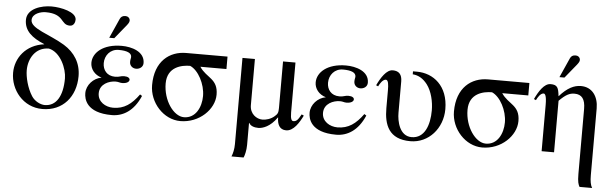

<svg xmlns="http://www.w3.org/2000/svg" viewBox="-53 -879 4144 1292"><g transform="rotate(5 2019.0 -233.0)"><path d="M221 -425C98 -409 29 -316 29 -216C29 -102 115 10 246 10C384 10 470 -93 470 -231C470 -320 426 -388 353 -433C251 -495 122 -522 122 -580C122 -625 181 -641 212 -641C342 -641 316 -565 382 -565C408 -565 417 -591 417 -608C417 -660 313 -683 248 -683C181 -683 84 -655 84 -578C84 -505 136 -461 221 -426ZM380 -208C380 -89 337 -18 260 -18C231 -18 192 -37 171 -69C136 -123 119 -196 119 -241C119 -319 164 -399 255 -399C335 -382 380 -273 380 -208Z M653 -507H687L753 -588C769 -607 780 -621 780 -633C780 -653 763 -662 750 -662C729 -662 719 -654 712 -639ZM893 -145C844 -77 794 -40 720 -40C668 -40 615 -71 615 -129C615 -192 678 -217 722 -217C743 -217 749 -211 766 -211C798 -211 814 -224 814 -237C814 -248 802 -258 776 -258C751 -258 745 -249 715 -249C659 -249 631 -288 631 -334C631 -386 667 -431 724 -431C780 -431 811 -418 811 -391C811 -381 807 -376 807 -357C807 -332 827 -315 851 -315C873 -315 898 -329 898 -357C898 -435 809 -460 742 -460C616 -460 548 -397 548 -329C548 -287 577 -249 625 -235C570 -226 525 -176 525 -122C525 -83 542 10 715 10C790 10 862 -31 907 -136Z M1457 -366V-450H1178C1066 -450 968 -377 968 -215C968 -97 1064 10 1178 10C1306 10 1406 -89 1406 -188C1406 -297 1328 -294 1281 -366ZM1316 -171C1316 -96 1279 -18 1200 -18C1130 -18 1058 -119 1058 -234C1058 -346 1154 -366 1212 -366C1268 -342 1316 -252 1316 -171Z M1988 -106C1966 -65 1955 -56 1936 -56C1925 -56 1916 -67 1916 -113V-450H1832V-136C1832 -102 1826 -94 1809 -79C1784 -56 1749 -48 1728 -48C1687 -48 1642 -80 1642 -138V-450H1558V132C1558 166 1551 196 1542 217H1624C1631 202 1640 167 1640 131V-18H1642C1652 2 1678 10 1705 10C1734 10 1785 -6 1830 -71H1832C1832 -27 1847 10 1893 10C1943 10 1980 -52 2003 -99Z M2408 -145C2359 -77 2309 -40 2235 -40C2183 -40 2130 -71 2130 -129C2130 -192 2193 -217 2237 -217C2258 -217 2264 -211 2281 -211C2313 -211 2329 -224 2329 -237C2329 -248 2317 -258 2291 -258C2266 -258 2260 -249 2230 -249C2174 -249 2146 -288 2146 -334C2146 -386 2182 -431 2239 -431C2295 -431 2326 -418 2326 -391C2326 -381 2322 -376 2322 -357C2322 -332 2342 -315 2366 -315C2388 -315 2413 -329 2413 -357C2413 -435 2324 -460 2257 -460C2131 -460 2063 -397 2063 -329C2063 -287 2092 -249 2140 -235C2085 -226 2040 -176 2040 -122C2040 -83 2057 10 2230 10C2305 10 2377 -31 2422 -136Z M2709 -460V-440C2748 -437 2780 -418 2808 -382C2843 -336 2858 -266 2858 -209C2858 -109 2825 -18 2738 -18C2656 -18 2636 -117 2636 -174V-385C2636 -432 2615 -455 2573 -455C2531 -455 2495 -398 2470 -345L2484 -339C2493 -358 2512 -388 2532 -388C2549 -388 2552 -356 2552 -318V-198C2552 -85 2586 10 2732 10C2855 10 2948 -95 2948 -225C2948 -382 2847 -460 2736 -460Z M3496 -366V-450H3217C3105 -450 3007 -377 3007 -215C3007 -97 3103 10 3217 10C3345 10 3445 -89 3445 -188C3445 -297 3367 -294 3320 -366ZM3355 -171C3355 -96 3318 -18 3239 -18C3169 -18 3097 -119 3097 -234C3097 -346 3193 -366 3251 -366C3307 -342 3355 -252 3355 -171Z M3694 -507H3728L3794 -588C3810 -607 3821 -621 3821 -633C3821 -653 3804 -662 3791 -662C3770 -662 3760 -654 3753 -639ZM3978 217C3967 199 3962 171 3962 132V-319C3962 -400 3920 -460 3844 -460C3798 -460 3752 -438 3700 -379H3699C3693 -436 3685 -455 3639 -455C3596 -455 3561 -398 3536 -345L3550 -339C3559 -358 3577 -388 3598 -388C3606 -388 3618 -379 3618 -313V0H3702V-348C3746 -392 3772 -405 3805 -405C3855 -405 3878 -374 3878 -308V131C3878 186 3885 202 3893 217Z"/></g></svg>

Font: STIXGeneral
Style: Regular
Weight: 400
Designer: MicroPress Inc., with final additions and corrections provided by Coen Hoffman, Elsevier (retired)
Version: Version 1.1.0